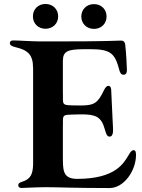

<svg xmlns="http://www.w3.org/2000/svg" viewBox="-20 -934 709 958"><path d="M575.6 -583.8C578.8 -572.1 583.8 -561.1 596.2 -561.1C610.4 -561.1 612.9 -571.7 613.3 -584.5C613.6 -596.9 609 -677.6 604.8 -711.6C603.3 -722.7 598.4 -731.5 583.5 -731.5C555.8 -731.5 530.9 -727.3 258.9 -727.3H182.2C122.9 -728 77.4 -732.2 45.5 -732.2C34.1 -732.2 29.1 -726.6 29.1 -718.8C29.1 -710.2 35.2 -703.8 56.1 -698.9C117.2 -684.7 144.9 -662.6 144.9 -595.9H145.2V-113.3C143.5 -66.4 134.6 -40.5 88.4 -26.3C76.7 -22.7 71 -17.8 71 -9.6C71 -1.8 76.7 3.9 87.4 3.9C104 3.9 147.4 0.4 208.1 0H211.3C263.8 0 354 4.3 526.6 4.3C597.7 4.3 658.7 -81 658.7 -161.9C658.7 -181.8 651.6 -184.7 647.4 -184.7C637.4 -184.7 631 -176.1 623.2 -162.6C598.4 -121.8 558.9 -41.5 364.7 -41.5C290.1 -41.5 294.4 -89.8 293.7 -153.8V-306.5H294V-336.3C294 -353.3 299.7 -359.7 316.8 -361.2C331.7 -362.2 352.3 -362.9 382.1 -363.3C455.3 -364 485.1 -352.6 502.1 -291.5C512.1 -255.3 517.4 -252.5 527.7 -252.5C536.9 -252.5 543.3 -261.7 544 -278.8C544.7 -297.9 540.5 -344.5 534.8 -485.8C534.1 -500.7 528.1 -505.7 520.6 -505.7C513.5 -505.7 506.4 -500 497.9 -482.2C468.4 -421.2 451.7 -407.7 382.8 -407.7C350.1 -407.7 330.6 -408.4 316.8 -409.4C299.7 -411.2 294 -417.6 294 -434.7V-468H293.7V-631C294.4 -680 319.2 -687.5 398.1 -688.6H430C533 -688.6 553.6 -667.6 575.6 -583.8ZM144.2 -852.3C144.2 -815.7 171.5 -790.5 207 -790.5C242.5 -790.5 270.2 -815.7 270.2 -852.3C270.2 -888.8 242.5 -914.4 207 -914.1C171.5 -914.4 144.2 -888.8 144.2 -852.3ZM385.7 -851.6C385.7 -815 413.4 -789.8 448.9 -789.8C484.4 -789.8 511.7 -815 511.7 -851.6C511.7 -888.1 484.4 -913.7 448.9 -913.4C413.4 -913.7 385.7 -888.1 385.7 -851.6Z"/></svg>

Font: Margiela Serif Semibold
Style: Regular
Weight: 600
Designer: Andreas Faust, Stefan Endress
Version: Version 1.002;FEAKit 1.0